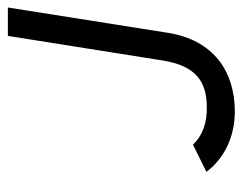

<svg xmlns="http://www.w3.org/2000/svg" viewBox="-86 -534 631 500"><g transform="rotate(-90 230.0 -284.5)"><path d="M32 -63C63 -21 118 11 189 11C293 11 375 -44 394 -163L460 -580H386L322 -177C309 -96 272 -62 201 -62C160 -61 126 -73 103 -98Z"/></g></svg>

Font: Charger Sport
Style: NrwObl
Weight: 400
Designer: Jasper
Foundry: Cannot Into Space Fonts
Version: Version 1.1